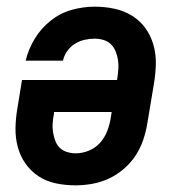

<svg xmlns="http://www.w3.org/2000/svg" viewBox="-20 -548 540 576"><path d="M206 8Q176 8 147.5 2Q119 -4 96 -19Q73 -34 57 -56.5Q41 -79 33.5 -106.5Q26 -134 26.5 -163.5Q27 -193 32 -222L46 -308H331L332 -313Q334 -327 335 -341Q336 -355 334 -368Q332 -381 327 -393.5Q322 -406 313 -415Q304 -424 291 -428Q278 -432 264 -432Q249 -432 233.5 -428.5Q218 -425 204.5 -416.5Q191 -408 181.5 -394.5Q172 -381 169 -366H57Q65 -400 84 -431.5Q103 -463 132 -486Q161 -509 195.5 -518.5Q230 -528 264 -528Q294 -528 322.5 -522Q351 -516 375 -501.5Q399 -487 415.5 -464.5Q432 -442 440 -414.5Q448 -387 447.5 -357.5Q447 -328 442 -298L422 -178Q418 -153 409.5 -128Q401 -103 386.5 -81Q372 -59 351 -41Q330 -23 306 -12Q282 -1 256.5 3.5Q231 8 206 8ZM207 -88Q227 -88 246.5 -96Q266 -104 280 -119.5Q294 -135 301.5 -154.5Q309 -174 312 -193L315 -212H142V-207Q139 -193 138 -179Q137 -165 139 -152Q141 -139 145.5 -126.5Q150 -114 159 -105Q168 -96 181 -92Q194 -88 207 -88Z"/></svg>

Font: Iosevka SS04 Oblique
Style: Bold
Weight: 700
Italic angle: -9°
Monospace: yes
Designer: Belleve Invis
Foundry: Belleve Invis
Version: Version 19.0.0; ttfautohint (v1.8.4)